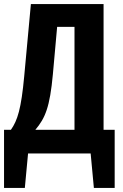

<svg xmlns="http://www.w3.org/2000/svg" viewBox="-20 -760 609 951"><path d="M493 -117V-740H133L100 -383C85 -221 67 -164 34 -117H0V171H103L119 0H429L445 171H548V-117ZM349 -117H155C204 -175 227 -229 242 -393L263 -627H349Z"/></svg>

Font: Glow Sans TC Compressed
Style: Bold
Weight: 700
Width: 2
Designer: Ryoko NISHIZUKA (kana, bopomofo & ideographs); Paul D. Hunt (Latin, Greek & Cyrillic); Sandoll Communications, Soo-young
Version: Version 0.93